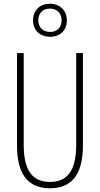

<svg xmlns="http://www.w3.org/2000/svg" viewBox="-20 -998 535 1028"><path d="M248 -801C301 -801 338 -835 338 -889C338 -943 299 -978 247 -978C196 -978 157 -945 157 -889C157 -833 197 -801 248 -801ZM249 -827C207 -827 185 -855 185 -889C185 -925 207 -952 247 -952C286 -952 310 -926 310 -889C310 -852 286 -827 249 -827ZM424 -219V-714H388V-222C388 -72 331 -24 248 -24C159 -24 107 -78 107 -222V-714H71V-219C71 -60 134 10 248 10C349 10 424 -46 424 -219Z"/></svg>

Font: Noto Sans Bengali ExtraCondensed ExtraLight
Style: Regular
Weight: 200
Width: 2
Designer: Joana Ranito - Universal Thirst; Jelle Bosma - Monotype Design Team
Foundry: Universal Thirst ehf.
Version: Version 3.000